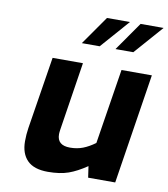

<svg xmlns="http://www.w3.org/2000/svg" viewBox="-86 -844 809 922"><g transform="rotate(10 318.5 -382.5)"><path d="M76 -120Q76 -153 81 -185L137 -537H285L233 -203Q231 -189 231 -181Q231 -127 294 -127Q328 -127 356.5 -138Q385 -149 415 -171L473 -537H621L537 0H405L397 -55Q350 -23 309 -8.5Q268 6 209 6Q141 6 108.5 -27Q76 -60 76 -120ZM361 -771H473L350 -631H263ZM525 -771H637L514 -631H427Z"/></g></svg>

Font: Exo
Style: Bold Italic
Weight: 700
Italic angle: -9°
Designer: Natanael Gama
Foundry: Natanael Gama
Version: Version 1.500; ttfautohint (v1.6)